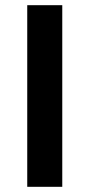

<svg xmlns="http://www.w3.org/2000/svg" viewBox="-20 -720 345 740"><path d="M220 -700V0H85V-700Z"/></svg>

Font: ReCut ExtraBold
Style: Regular
Weight: 800
Designer: Giant Group (for alternate capitals set)
Version: Version 2.002;FEAKit 1.0